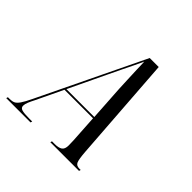

<svg xmlns="http://www.w3.org/2000/svg" viewBox="-178 -885 1056 1056"><g transform="rotate(45 349.5 -357.0)"><path d="M9 0 12 -10H26Q44 -10 56.5 -15.5Q69 -21 82.5 -40.5Q96 -60 115 -100L411 -714H481L525 -100Q529 -45 536.5 -27.5Q544 -10 567 -10H578L575 0H352L355 -10H378Q406 -10 421 -20Q436 -30 436 -59Q436 -67 435.5 -76.5Q435 -86 435 -96L425 -259H203L128 -102Q118 -83 111 -66Q104 -49 104 -36Q104 -20 121 -15Q138 -10 177 -10H201L198 0ZM310 -483 208 -269H425L412 -475Q411 -505 409 -543Q407 -581 406 -618Q405 -655 404 -679Q393 -655 380.5 -629Q368 -603 351 -568.5Q334 -534 310 -483Z"/></g></svg>

Font: Noto Serif Display ExtraCondensed
Style: Italic
Weight: 400
Width: 2
Italic angle: -12°
Designer: Monotype Design Team
Foundry: Monotype Imaging Inc.
Version: Version 2.009